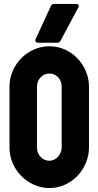

<svg xmlns="http://www.w3.org/2000/svg" viewBox="-20 -941 497 971"><path d="M230 -128Q242 -128 253.5 -133.5Q265 -139 273.5 -148.5Q282 -158 287 -170.5Q292 -183 292 -196V-502Q292 -531 274 -550Q256 -569 230 -569Q204 -569 185.5 -550Q167 -531 167 -502V-196Q167 -167 185.5 -147.5Q204 -128 230 -128ZM230 10Q189 10 152 -6.5Q115 -23 87.5 -51Q60 -79 44 -116.5Q28 -154 28 -196V-502Q28 -544 44 -581.5Q60 -619 88 -647Q116 -675 152.5 -691Q189 -707 230 -707Q271 -707 307 -691Q343 -675 370.5 -647Q398 -619 414 -581.5Q430 -544 430 -502V-196Q430 -154 414 -116.5Q398 -79 371 -51Q344 -23 307.5 -6.5Q271 10 230 10ZM172 -725Q164 -725 160.5 -730.5Q157 -736 160 -743L238 -912Q243 -921 253 -921H365Q374 -921 377 -916Q380 -911 376 -903L286 -735Q281 -725 270 -725Z"/></svg>

Font: AL Dynamic
Style: Bold
Weight: 700
Version: Version 1.000; ttfautohint (v1.8.2) -l 8 -r 50 -G 200 -x 14 